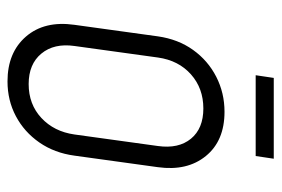

<svg xmlns="http://www.w3.org/2000/svg" viewBox="-136 -584 732 499"><g transform="rotate(90 229.5 -334.0)"><path d="M191 12Q116 12 74.5 -36Q33 -84 44 -162L74 -379Q81.5 -431.5 109.2 -470.2Q137 -509 179 -530.5Q221 -552 270 -552Q345.5 -552 385 -503.5Q424.5 -455 414 -379L384 -162Q377 -110 349.8 -70.8Q322.5 -31.5 281.5 -9.8Q240.5 12 191 12ZM198 -43Q250.5 -43 286 -76Q321.5 -109 329 -162L359 -379Q366.5 -432.5 340 -464.8Q313.5 -497 261.5 -497Q209 -497 172.8 -464.8Q136.5 -432.5 129 -379L99 -162Q91.5 -109 118.8 -76Q146 -43 198 -43ZM182 -680H392L385 -633H175Z"/></g></svg>

Font: Mohave Light
Style: Italic
Weight: 300
Italic angle: -8°
Designer: Gumpita Rahayu
Foundry: Tokotype
Version: Version 2.003